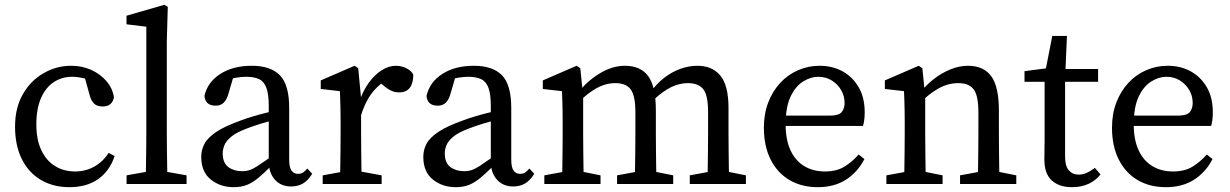

<svg xmlns="http://www.w3.org/2000/svg" viewBox="-20 -759 5072 792"><path d="M277.3 -442.3Q235.1 -442.3 201.5 -420Q167.8 -397.7 148.9 -353.8Q129.9 -310 129.9 -245.8Q129.9 -183.1 150.3 -139.8Q170.6 -96.5 206.8 -74.1Q243 -51.7 289.7 -51.7Q333.3 -51.7 369.2 -71.9Q405.2 -92.2 428.2 -128.5L452.8 -115.4Q432.3 -53.4 384.9 -20.2Q337.6 13.1 266.6 13.1Q198.6 13.1 147.8 -17.3Q96.9 -47.7 69.5 -103.8Q42.1 -159.8 42.1 -236.2Q42.1 -315.4 74.9 -371.5Q107.6 -427.6 160.6 -457.6Q213.6 -487.7 273.5 -487.7Q318.9 -487.7 356.6 -470.5Q394.3 -453.3 419.3 -424.1Q444.3 -394.9 450.1 -357.7Q442.6 -319.8 403.8 -319.8Q378.6 -319.8 366.5 -333.3Q354.4 -346.8 349.5 -367.7L325.4 -454.7L372.9 -417.5Q348 -431.3 323.2 -436.8Q298.5 -442.3 277.3 -442.3Z M637.3 -55.7 749.6 -35.7V0H502.1V-35.7L614.1 -55.7ZM501.8 -694.2 658 -739.2 672.1 -731.1 668.1 -589.2V-210Q668.1 -175 668.6 -140Q669.1 -105 669.6 -70Q670.1 -35 671.1 0H580.6Q581.6 -35 582.1 -70Q582.6 -105 583.1 -140Q583.6 -175 583.6 -210V-648.8L501.8 -658.8Z M810.1 -112Q810.1 -140.5 823.3 -165.7Q836.5 -190.9 872.4 -215Q908.2 -239.1 975.8 -262.9Q996.8 -270.9 1023.4 -278.8Q1050 -286.8 1078.1 -293.8Q1106.2 -300.9 1131.1 -304.9V-268.6Q1097 -261.5 1058.6 -249.6Q1020.2 -237.7 997.3 -228.6Q953.5 -212.1 932.8 -194.3Q912 -176.5 905.4 -159.4Q898.7 -142.2 898.7 -126.7Q898.7 -86.9 921.9 -69.8Q945 -52.8 978.5 -52.8Q996.1 -52.8 1010.3 -57.7Q1024.5 -62.5 1044 -75.2Q1063.5 -87.9 1093.6 -109.3L1114.8 -125.1L1128.5 -104.5L1098.8 -74.5Q1069.1 -44.8 1045.8 -25.4Q1022.4 -5.9 998.9 3.6Q975.3 13.1 944 13.1Q888.8 13.1 849.5 -18.5Q810.1 -50.1 810.1 -112ZM1088.6 -91.4V-320.7Q1088.6 -369.5 1079.2 -395.8Q1069.9 -422.2 1049.1 -432.3Q1028.3 -442.3 995.3 -442.3Q978.3 -442.3 955.8 -438.8Q933.4 -435.4 905.1 -424.5L946.8 -455.9L921.9 -370.9Q915.1 -347.3 902.6 -335.2Q890.1 -323.1 869.6 -323.1Q826.8 -323.1 823.3 -363.7Q836.7 -421 889.1 -454.3Q941.5 -487.7 1018.4 -487.7Q1096.5 -487.7 1134.7 -448.4Q1172.9 -409.1 1172.9 -313.8V-101.1Q1172.9 -68.2 1182.7 -55.1Q1192.4 -41.9 1209.1 -41.9Q1221.8 -41.9 1230.6 -47.8Q1239.5 -53.8 1247.6 -63.9L1267.9 -42.2Q1249.9 -13.4 1229 -1.6Q1208 10.2 1180.9 10.2Q1139.3 10.2 1114.2 -17.6Q1089 -45.5 1088.6 -91.4Z M1382 0Q1383 -23 1383.5 -60.5Q1384 -98 1384.5 -138.5Q1385 -179 1385 -210V-257.7Q1385 -285.7 1384.5 -306Q1384 -326.4 1383.5 -344.7Q1383 -363 1382 -383L1303.1 -392V-427.3L1442.6 -487.7L1457.7 -477.6L1469.5 -352.7V-210Q1469.5 -179 1470 -138.5Q1470.5 -98 1471 -60.5Q1471.5 -23 1472.5 0ZM1311.1 0V-35.7L1420.3 -55.7H1445.1L1554.3 -35.7V0ZM1427.6 -278.2V-344.8H1485.6L1461.3 -336.7Q1476.9 -384.5 1501.4 -417.9Q1525.8 -451.4 1554.9 -469.5Q1584 -487.7 1613 -487.7Q1635.6 -487.7 1655.9 -477.7Q1676.1 -467.7 1684.9 -451.4Q1684.8 -416.2 1670.5 -397Q1656.2 -377.9 1626.2 -377.9Q1608.9 -377.9 1594.1 -384.7Q1579.4 -391.5 1565.2 -403.2L1538.1 -427L1586.6 -435.6Q1541.7 -411.9 1513 -373.5Q1484.2 -335.1 1467.6 -277.8Z M1726.1 -112Q1726.1 -140.5 1739.3 -165.7Q1752.5 -190.9 1788.4 -215Q1824.2 -239.1 1891.8 -262.9Q1912.8 -270.9 1939.4 -278.8Q1966 -286.8 1994.1 -293.8Q2022.2 -300.9 2047.1 -304.9V-268.6Q2013 -261.5 1974.6 -249.6Q1936.2 -237.7 1913.3 -228.6Q1869.5 -212.1 1848.8 -194.3Q1828 -176.5 1821.4 -159.4Q1814.7 -142.2 1814.7 -126.7Q1814.7 -86.9 1837.9 -69.8Q1861 -52.8 1894.5 -52.8Q1912.1 -52.8 1926.3 -57.7Q1940.5 -62.5 1960 -75.2Q1979.5 -87.9 2009.6 -109.3L2030.8 -125.1L2044.5 -104.5L2014.8 -74.5Q1985.1 -44.8 1961.8 -25.4Q1938.4 -5.9 1914.9 3.6Q1891.3 13.1 1860 13.1Q1804.8 13.1 1765.5 -18.5Q1726.1 -50.1 1726.1 -112ZM2004.6 -91.4V-320.7Q2004.6 -369.5 1995.2 -395.8Q1985.9 -422.2 1965.1 -432.3Q1944.3 -442.3 1911.3 -442.3Q1894.3 -442.3 1871.8 -438.8Q1849.4 -435.4 1821.1 -424.5L1862.8 -455.9L1837.9 -370.9Q1831.1 -347.3 1818.6 -335.2Q1806.1 -323.1 1785.6 -323.1Q1742.8 -323.1 1739.3 -363.7Q1752.7 -421 1805.1 -454.3Q1857.5 -487.7 1934.4 -487.7Q2012.5 -487.7 2050.7 -448.4Q2088.9 -409.1 2088.9 -313.8V-101.1Q2088.9 -68.2 2098.7 -55.1Q2108.4 -41.9 2125.1 -41.9Q2137.8 -41.9 2146.6 -47.8Q2155.5 -53.8 2163.6 -63.9L2183.9 -42.2Q2165.9 -13.4 2145 -1.6Q2124 10.2 2096.9 10.2Q2055.3 10.2 2030.2 -17.6Q2005 -45.5 2004.6 -91.4Z M2557.4 -487.7Q2622.8 -487.7 2654.1 -444.7Q2685.4 -401.7 2685.4 -303.4V-210Q2685.4 -178 2685.9 -137.5Q2686.4 -97 2686.9 -60Q2687.4 -23 2688.4 0H2598Q2599 -23 2599.5 -60Q2600 -97 2600.5 -137.5Q2601 -178 2601 -210V-294.7Q2601 -363.7 2581.9 -389.9Q2562.8 -416.1 2518.5 -416.1Q2494.7 -416.1 2472.2 -408.9Q2449.8 -401.7 2426.5 -386.6Q2403.2 -371.6 2375.9 -346.9H2354V-393H2405.7L2363.4 -374.4Q2399.1 -422.6 2452.1 -455.1Q2505.2 -487.7 2557.4 -487.7ZM2857.1 -487.7Q2918 -487.7 2951.6 -447Q2985.1 -406.3 2985.1 -313.5V-210Q2985.1 -178 2985.6 -137.5Q2986.1 -97 2986.6 -60Q2987.1 -23 2988.1 0H2897.8Q2898.8 -23 2899.3 -60Q2899.8 -97 2900.3 -137.5Q2900.8 -178 2900.8 -210V-296.6Q2900.8 -366.8 2880.7 -391.5Q2860.6 -416.1 2817.4 -416.1Q2783.5 -416.1 2750.2 -400.4Q2716.8 -384.6 2675.6 -346.9H2651V-383.7H2705.9L2660.2 -374.4Q2686.7 -412.3 2719.2 -437.5Q2751.6 -462.7 2786.9 -475.2Q2822.2 -487.7 2857.1 -487.7ZM2388.5 0H2298Q2299 -23 2299.5 -60.5Q2300 -98 2300.5 -138.5Q2301 -179 2301 -210V-257.6Q2301 -285.6 2300.5 -306Q2300.1 -326.3 2299.6 -344.7Q2299.1 -363 2298 -383L2219.1 -392V-427.3L2358.6 -487.7L2373.7 -477.6L2385.5 -361.9V-210Q2385.5 -179 2386 -138.5Q2386.5 -98 2387 -60.5Q2387.5 -23 2388.5 0ZM2357.5 -55.7 2457.2 -35.7V0H2225.3V-35.7L2334.3 -55.7ZM2634.1 -55.7H2657.4L2757 -35.7V0H2525.4V-35.7ZM2933.8 -55.7H2957.2L3056.9 -35.7V0H2825.3V-35.7Z M3360.7 -487.7Q3413.5 -487.7 3455.3 -464.9Q3497 -442.1 3522 -399.3Q3546.9 -356.5 3546.9 -295.5Q3546.9 -278.5 3545 -264.2Q3543 -249.8 3540 -239.6H3169.7V-282.2H3404.9Q3440.9 -282.2 3452.4 -297.2Q3463.9 -312.2 3463.9 -333.9Q3463.9 -363.2 3449.7 -387.5Q3435.5 -411.8 3411.1 -427.1Q3386.6 -442.3 3355.4 -442.3Q3324.1 -442.3 3292.9 -422.9Q3261.6 -403.5 3241.2 -360.6Q3220.7 -317.7 3220.7 -245.7Q3220.7 -182.8 3240.6 -139.6Q3260.5 -96.3 3297.2 -74Q3333.8 -51.7 3383.1 -51.7Q3430.7 -51.7 3463 -71.5Q3495.3 -91.2 3522 -121.7L3545.7 -102.9Q3518.5 -49.6 3470.2 -18.2Q3421.9 13.1 3353.6 13.1Q3286.3 13.1 3236.4 -16.4Q3186.5 -46 3158.8 -101.1Q3131 -156.3 3131 -232.5Q3131 -289.9 3149.2 -336.9Q3167.4 -383.9 3199.2 -417.9Q3231 -451.8 3272.8 -469.7Q3314.6 -487.7 3360.7 -487.7Z M3799.5 0H3709Q3710 -23 3710.5 -60.5Q3711 -98 3711.5 -138.5Q3712 -179 3712 -210V-257.6Q3712 -285.6 3711.5 -306Q3711 -326.3 3710.5 -344.7Q3710 -363 3709 -383L3630.1 -392V-427.3L3769.6 -487.7L3784.7 -477.6L3796.5 -361.9V-210Q3796.5 -179 3797 -138.5Q3797.5 -98 3798 -60.5Q3798.5 -23 3799.5 0ZM3768.5 -55.7 3868.2 -35.7V0H3636.3V-35.7L3745.3 -55.7ZM4049.1 -55.7H4072.3L4172.2 -35.7V0H3940.2V-35.7ZM3972.4 -487.7Q4037.4 -487.7 4068.9 -444.7Q4100.4 -401.7 4100.4 -303.4V-210Q4100.4 -178 4100.9 -137.5Q4101.4 -97 4101.9 -60Q4102.4 -23 4103.4 0H4012.9Q4013.9 -23 4014.4 -60Q4014.9 -97 4015.4 -137.5Q4015.9 -178 4015.9 -210V-295.2Q4015.9 -364 3996.7 -390Q3977.6 -416.1 3933.5 -416.1Q3908.9 -416.1 3886 -409.1Q3863.1 -402 3839.2 -386.9Q3815.4 -371.8 3786.9 -346.9H3765.1V-393H3817.1L3774.4 -374.4Q3799 -407.5 3831.5 -432.7Q3863.9 -457.9 3900.6 -472.8Q3937.4 -487.7 3972.4 -487.7Z M4331.3 -474.5H4509.6V-421.6H4331.3ZM4373.5 -112.4Q4373.5 -73.6 4389 -56.1Q4404.4 -38.7 4429.2 -38.7Q4446.1 -38.7 4461.9 -45.6Q4477.7 -52.5 4496.5 -66.4L4519.5 -39.5Q4500.5 -14.7 4470.7 -0.8Q4440.8 13.1 4401.8 13.1Q4348.9 13.1 4318.5 -14.7Q4288 -42.5 4288 -101.4Q4288 -119.8 4288.5 -138.6Q4289 -157.3 4289 -186.3V-421.6H4206.1V-465.5L4329.8 -481.5L4288.8 -448.1L4320.7 -610.8H4381.2L4373.5 -435.5Z M4796.7 -487.7Q4849.5 -487.7 4891.3 -464.9Q4933 -442.1 4958 -399.3Q4982.9 -356.5 4982.9 -295.5Q4982.9 -278.5 4981 -264.2Q4979 -249.8 4976 -239.6H4605.7V-282.2H4840.9Q4876.9 -282.2 4888.4 -297.2Q4899.9 -312.2 4899.9 -333.9Q4899.9 -363.2 4885.7 -387.5Q4871.5 -411.8 4847.1 -427.1Q4822.6 -442.3 4791.4 -442.3Q4760.1 -442.3 4728.9 -422.9Q4697.6 -403.5 4677.2 -360.6Q4656.7 -317.7 4656.7 -245.7Q4656.7 -182.8 4676.6 -139.6Q4696.5 -96.3 4733.2 -74Q4769.8 -51.7 4819.1 -51.7Q4866.7 -51.7 4899 -71.5Q4931.3 -91.2 4958 -121.7L4981.7 -102.9Q4954.5 -49.6 4906.2 -18.2Q4857.9 13.1 4789.6 13.1Q4722.3 13.1 4672.4 -16.4Q4622.5 -46 4594.8 -101.1Q4567 -156.3 4567 -232.5Q4567 -289.9 4585.2 -336.9Q4603.4 -383.9 4635.2 -417.9Q4667 -451.8 4708.8 -469.7Q4750.6 -487.7 4796.7 -487.7Z"/></svg>

Font: Adobe Variable Font Prototype
Style: Regular
Weight: 389
Designer: Frank Grießhammer
Foundry: Adobe
Version: Version 1.004;hotconv 1.0.113;makeotfexe 2.5.65598